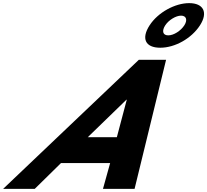

<svg xmlns="http://www.w3.org/2000/svg" viewBox="-48 -1207 1324 1227"><path d="M907.9 -1045C853.5 -961 880.2 -902 976.2 -902C1070.2 -902 1175.5 -961 1229.9 -1045C1283.6 -1128 1251.8 -1187 1160.8 -1187C1070.8 -1187 961.6 -1128 907.9 -1045ZM1007.9 -1045C1029.9 -1079 1076 -1107 1109 -1107C1143 -1107 1151.9 -1079 1129.9 -1045C1107.2 -1010 1062.4 -981 1027.4 -981C991.4 -981 985.2 -1010 1007.9 -1045ZM1013.4 -825H839.4L-28 0H174L341.9 -165H655.9L610 0H812ZM698.7 -330H512.7L760.2 -570H762.2Z"/></svg>

Font: Hussar
Style: BdWodka
Weight: 700
Foundry: Cannot Into Space Fonts
Version: Version 2.00